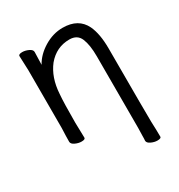

<svg xmlns="http://www.w3.org/2000/svg" viewBox="-160 -593 821 881"><g transform="rotate(-30 250.0 -152.0)"><path d="M419 181Q403 181 386 173Q369 165 369 153Q370 145 370 125.5Q370 106 371 86V-293Q371 -353 356.5 -388Q342 -423 300 -423Q231 -423 185 -368Q142 -313 137 -229Q133 -184 133 -79Q133 -56 135 2Q135 11 115 11Q99 11 82 3Q65 -5 65 -17Q65 -44 67 -88V-395Q64 -458 64 -471Q64 -481 84 -481Q100 -481 117 -473Q134 -465 134 -453L132 -386Q155 -428 202 -456.5Q249 -485 300 -485Q383 -485 414 -421Q436 -374 436 -297Q436 71 437 92Q439 137 439 172Q439 181 419 181Z"/></g></svg>

Font: LXGW WenKai Mono Lite
Style: Regular
Weight: 400
Monospace: yes
Designer: LXGW / Fontworks Inc.
Foundry: LXGW / Fontworks Inc.
Version: Version 1.520; June 14, 2025